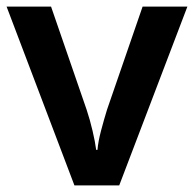

<svg xmlns="http://www.w3.org/2000/svg" viewBox="-20 -563 589 583"><path d="M206 0 0 -543H135L243 -230Q253 -200 261 -166Q269 -132 272 -108H276Q278 -133 287 -167Q296 -201 305 -230L413 -543H549L342 0Z"/></svg>

Font: Noto Sans Lisu SemiBold
Style: Regular
Weight: 600
Designer: Monotype Design Team. David Williams.
Foundry: Monotype Imaging Inc.
Version: Version 2.102; ttfautohint (v1.8.4.7-5d5b)